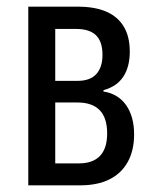

<svg xmlns="http://www.w3.org/2000/svg" viewBox="-20 -557 458 577"><path d="M65 0V-537H213Q265 -537 299.5 -522Q334 -507 352 -477Q370 -447 370 -402Q370 -356 350.5 -326.5Q331 -297 291 -286V-282Q335 -275 359 -241Q383 -207 383 -153Q383 -105 364 -70.5Q345 -36 309 -18Q273 0 220 0ZM146 -66H217Q259 -66 280.5 -88.5Q302 -111 302 -156Q302 -203 279.5 -226Q257 -249 213 -249H146ZM146 -314H213Q251 -314 269.5 -334.5Q288 -355 288 -392Q288 -432 268.5 -451Q249 -470 209 -470H146Z"/></svg>

Font: Noto Sans ExtraCondensed
Style: Regular
Weight: 400
Width: 2
Designer: Monotype Design Team
Foundry: Monotype Imaging Inc.
Version: Version 2.013